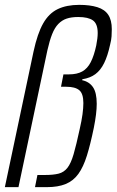

<svg xmlns="http://www.w3.org/2000/svg" viewBox="-26 -770 480 790"><path d="M-6 0 112 -558Q128 -632 151.5 -673.5Q175 -715 211.5 -732.5Q248 -750 300 -750Q344 -750 374.5 -740.5Q405 -731 419.5 -709Q434 -687 434 -650Q434 -636 433 -620.5Q432 -605 427 -586Q417 -540 402.5 -510.5Q388 -481 366.5 -465Q345 -449 313 -444L312 -440Q341 -434 356.5 -411.5Q372 -389 372 -343Q372 -323 369 -298.5Q366 -274 360 -244Q346 -176 331.5 -129.5Q317 -83 296.5 -54.5Q276 -26 244.5 -13Q213 0 167 0H118L128 -50H159Q193 -50 215 -55.5Q237 -61 251.5 -79.5Q266 -98 277 -136Q288 -174 302 -239Q310 -274 313.5 -300Q317 -326 317 -346Q317 -385 300 -399Q283 -413 247 -413H225L235 -464H258Q291 -464 312.5 -476Q334 -488 347.5 -514.5Q361 -541 370 -583Q373 -598 374.5 -611Q376 -624 376 -634Q376 -672 356.5 -686Q337 -700 296 -700Q268 -700 248.5 -693.5Q229 -687 214 -671.5Q199 -656 188.5 -629.5Q178 -603 169 -563L50 0Z"/></svg>

Font: Saira Condensed Light
Style: Italic
Weight: 300
Width: 3
Italic angle: -12°
Designer: Hector Gatti with collaboration of the Omnibus-Type team
Foundry: Omnibus-Type
Version: Version 1.101